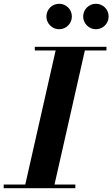

<svg xmlns="http://www.w3.org/2000/svg" viewBox="-62 -998 596 1018"><path d="M379 -910.5C379 -873.5 409.5 -843 446.5 -843C484 -843 514 -873.5 514 -910.5C514 -948 484 -978 446.5 -978C409.5 -978 379 -948 379 -910.5ZM184 -910.5C184 -873.5 214.5 -843 251.5 -843C289 -843 319 -873.5 319 -910.5C319 -948 289 -978 251.5 -978C214.5 -978 184 -948 184 -910.5ZM-42.5 -19.5V0H337.5V-19.5H227L388 -730.5H502.5V-750H122.5V-730.5H233L72 -19.5Z"/></svg>

Font: Bodoni* 11pt
Style: Bold Italic
Weight: 700
Italic angle: -13°
Version: Version 2.3